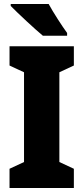

<svg xmlns="http://www.w3.org/2000/svg" viewBox="-20 -947 420 967"><path d="M225 -927H34V-917C67 -883 158 -798 196 -767H318V-781C295 -812 247 -886 225 -927ZM352 0V-97L279 -131V-583L352 -617V-714H28V-617L101 -583V-131L28 -97V0Z"/></svg>

Font: Noto Sans Sinhala UI Condensed Black
Style: Regular
Weight: 900
Width: 3
Designer: Jelle Bosma - Monotype Design Team
Foundry: Monotype Imaging Inc.
Version: Version 2.006